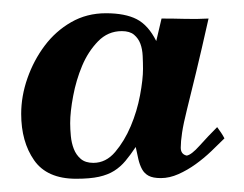

<svg xmlns="http://www.w3.org/2000/svg" viewBox="-20 -258 369 290"><path d="M319 -49Q310 -40 299 -29.5Q288 -19 275.5 -10Q263 -1 249.5 5Q236 11 223 11Q211 11 204.5 7.5Q198 4 194.5 -2.5Q191 -9 189 -17.5Q187 -26 185 -36Q177 -24 169.5 -15Q162 -6 152.5 0Q143 6 129.5 9Q116 12 95 12Q51 12 31.5 -16Q12 -44 12 -86Q12 -113 21.5 -140Q31 -167 47.5 -189Q64 -211 87.5 -224.5Q111 -238 140 -238Q169 -238 186.5 -229Q204 -220 216 -196L224 -230Q242 -230 259.5 -229.5Q277 -229 295 -230Q284 -181 276 -148Q268 -115 262.5 -93Q257 -71 255 -57.5Q253 -44 253 -35Q253 -25 262 -23Q269 -24 281.5 -38Q294 -52 308 -66Q311 -62 314 -57.5Q317 -53 319 -49ZM86 -72Q86 -63 87 -52.5Q88 -42 91.5 -33Q95 -24 102 -18Q109 -12 121 -12Q140 -12 154 -28.5Q168 -45 177.5 -67.5Q187 -90 191.5 -114Q196 -138 196 -154Q196 -163 195.5 -173.5Q195 -184 192 -192Q189 -200 182.5 -205.5Q176 -211 164 -211Q143 -211 128 -195.5Q113 -180 104 -158.5Q95 -137 90.5 -113Q86 -89 86 -72Z"/></svg>

Font: Lucien Schoenschriftv CAT
Style: Regular
Weight: 400
Designer: Lucian Bernhard 1928
Foundry: CAT-Fonts Peter Wiegel
Version: Version 1.000